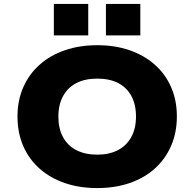

<svg xmlns="http://www.w3.org/2000/svg" viewBox="-20 -946 989 977"><path d="M475 11Q384 11 310 -14.5Q236 -40 182 -87.5Q128 -135 98.5 -202.5Q69 -270 69 -353Q69 -435 98.5 -502Q128 -569 182 -617Q236 -665 310.5 -690.5Q385 -716 475 -716Q565 -716 639 -690.5Q713 -665 767 -617.5Q821 -570 850.5 -503Q880 -436 880 -354Q880 -271 850.5 -203.5Q821 -136 767.5 -88Q714 -40 639.5 -14.5Q565 11 475 11ZM475 -159Q536 -159 580 -182Q624 -205 648 -248.5Q672 -292 672 -353Q672 -414 648.5 -457.5Q625 -501 581 -523.5Q537 -546 475 -546Q413 -546 369 -523.5Q325 -501 301 -457Q277 -413 277 -353Q277 -292 300.5 -248.5Q324 -205 368.5 -182Q413 -159 475 -159ZM519 -766V-926H694V-766ZM254 -766V-926H429V-766Z"/></svg>

Font: Nunito Sans 7pt SemiExpanded Black
Style: Regular
Weight: 900
Width: 6
Designer: Vernon Adams
Foundry: Vernon Adams
Version: Version 3.101;gftools[0.9.27]